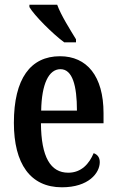

<svg xmlns="http://www.w3.org/2000/svg" viewBox="-20 -786 495 816"><path d="M253 -606H303V-619C280 -657 239 -721 223 -766H105V-756C125 -721 204 -642 253 -606ZM243 10C357 10 404 -51 404 -97C404 -118 393 -130 378 -135C359 -90 326 -52 270 -52C195 -52 155 -118 154 -262H420V-305C420 -463 349 -547 235 -547C110 -547 39 -452 39 -264C39 -90 109 10 243 10ZM307 -316H155C157 -429 187 -492 237 -492C288 -492 307 -422 307 -316Z"/></svg>

Font: Noto Serif Armenian ExtraCondensed SemiBold
Style: Regular
Weight: 600
Width: 2
Designer: Monotype Design Team
Foundry: Monotype Imaging Inc.
Version: Version 2.008